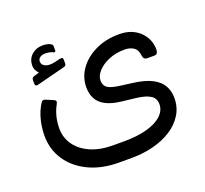

<svg xmlns="http://www.w3.org/2000/svg" viewBox="-121 -681 1051 985"><g transform="rotate(-20 405.0 -188.5)"><path d="M113.1 -355.7Q105.5 -353.7 101.4 -357.1Q97.3 -360.5 97.3 -367.5V-384.3Q97.3 -395.1 101 -398.8Q104.7 -402.5 113.3 -405.3L139.6 -413.1Q131.8 -420.5 125.6 -432.3Q119.5 -444.1 119.5 -457.6Q119.5 -493.5 144 -515.6Q168.4 -537.7 205.6 -537.7Q217.2 -537.7 227.7 -535.5Q238.3 -533.3 245.5 -529.1Q256.9 -523.7 256.9 -514.4V-492.1Q256.9 -481.5 246.5 -484.7Q236.1 -489.9 225.1 -492Q214 -494.1 202.6 -494.1Q185.1 -494.1 174 -486.2Q163 -478.2 163 -464.8Q163 -445.2 183.2 -436.7Q203.3 -428.2 235.3 -435.8L264.4 -442.6Q275.4 -444.6 278.7 -441.6Q282 -438.6 282 -430.2V-411.8Q282 -399.1 270.4 -395.9ZM368.5 161.4Q275.4 161.4 204.8 127.9Q134.1 94.4 94.7 35.5Q55.2 -23.3 55.2 -98.4Q55.2 -121.9 58.8 -147.9Q62.3 -173.8 70.5 -200.3Q78.6 -226.7 91.6 -249.9Q101.3 -268 107.8 -271.6Q114.3 -275.2 128.4 -268.9L161.1 -255.1Q169.4 -252.1 173 -247Q176.6 -241.9 169.4 -228.4Q153.9 -200.1 146.6 -169.2Q139.3 -138.2 139.5 -106.2Q139.7 -56.4 168 -16.8Q196.4 22.8 247.7 45.3Q299.1 67.9 369.6 67.9H430.1Q502.9 67.9 555.4 53.2Q608 38.6 636.6 11.7Q665.1 -15.1 665.1 -49.4Q665.1 -67.6 656.6 -81.5Q648 -95.5 624.5 -105.6Q601 -115.7 555 -120.9L489.1 -128.3Q435.9 -134.3 403.4 -151.2Q370.9 -168 356.4 -195.2Q341.8 -222.4 341.8 -258.2Q341.8 -312.7 373.9 -357.7Q405.9 -402.7 462.9 -430.1Q519.8 -457.5 592.3 -457.5Q630.5 -457.5 659 -445.8Q687.4 -434.1 706.9 -414.4Q726.4 -394.7 736.3 -370.3Q746.2 -345.9 746.2 -320.6Q746.2 -307.2 741.8 -299.7Q737.4 -292.1 725.2 -292.1H688.1Q666.9 -292.1 664.5 -313.6Q661.3 -346.9 641.5 -360.3Q621.8 -373.7 592.7 -373.7Q543.2 -373.7 504.7 -357.2Q466.3 -340.7 444.3 -316.1Q422.2 -291.5 422.2 -266Q422.2 -239.7 440.5 -226.4Q458.8 -213.1 511.4 -206.5L569 -199Q638.6 -190.6 677.3 -170Q716.1 -149.3 732.1 -119.7Q748.2 -90.2 748.2 -53.9Q748.2 -2.4 722.9 37.9Q697.7 78.2 654.4 105.7Q611.1 133.3 555.3 147.3Q499.5 161.4 437.4 161.4Z"/></g></svg>

Font: Rubik Light
Style: Regular
Weight: 300
Designer: Hubert and Fischer
Foundry: Hubert and Fischer
Version: Version 2.300;gftools[0.9.30]